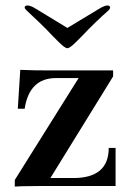

<svg xmlns="http://www.w3.org/2000/svg" viewBox="-20 -679 482 701"><path d="M34 2V-22L267 -394H185Q87 -394 70 -282H45L54 -424Q66 -424 84 -423Q101 -422 150 -422H393V-400L164 -29H248Q377 -29 377 -139H402V0H138L54 1Q48 2 34 2ZM195 -525 171 -549 148 -573Q118 -603 96 -623Q89 -629 78 -640Q70 -648 70 -651Q70 -659 80 -659Q92 -659 111 -647L226 -577L342 -647Q362 -659 372 -659Q382 -659 382 -651Q382 -647 375 -640Q370 -635 356 -623Q334 -603 304 -573L281 -549L257 -525Q235 -503 226 -503Q217 -503 195 -525Z"/></svg>

Font: UnnaMedium
Style: Regular
Weight: 500
Designer: Jorge de Buen Unna
Foundry: Omnibus-Type
Version: Version 2.008;hotconv 1.0.109;makeotfexe 2.5.65596